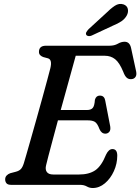

<svg xmlns="http://www.w3.org/2000/svg" viewBox="-20 -930 706 966"><path d="M382 0H36Q19 0 12.5 -8Q6 -16 6 -27.5Q6 -39 13.2 -46.8Q20.5 -54.5 31.5 -58.5L60 -66Q75.5 -70 84.5 -79Q93.5 -88 100 -109Q103 -118.5 112.5 -151.5Q122 -184.5 135.5 -232Q149 -279.5 164 -332.8Q179 -386 193 -437Q207 -488 217.8 -528Q228.5 -568 233.5 -587.5Q243.5 -630 221.5 -636.5L197.5 -643Q189 -646 182.5 -652.2Q176 -658.5 176 -669Q176 -700 211.5 -700H531Q555.5 -700 572.8 -710Q590 -720 607 -720Q633.5 -720 640 -686L665 -570.5Q668.5 -553 661.8 -543Q655 -533 642.5 -532Q628.5 -530 618.2 -538.5Q608 -547 600 -569Q581 -615 559.2 -632.2Q537.5 -649.5 507 -649.5H361Q353.5 -622.5 341.5 -579Q329.5 -535.5 315 -483Q300.5 -430.5 285.5 -376.5H417.5Q437 -376.5 446.2 -386.5Q455.5 -396.5 457.5 -428Q463.5 -449 482 -449Q495 -449 501.5 -441.8Q508 -434.5 509.5 -423.5L534.5 -294.5Q537.5 -275.5 529.8 -266.5Q522 -257.5 510 -257.5Q490.5 -257.5 480.5 -280.5Q470 -309 457.5 -316.8Q445 -324.5 421.5 -324.5H271.5Q257 -271 244.5 -224Q232 -177 223.2 -143.8Q214.5 -110.5 212 -99Q206.5 -77.5 215.5 -64.8Q224.5 -52 248 -52H377.5Q428 -52 459.2 -73.2Q490.5 -94.5 513.5 -152Q527 -180 545.5 -180Q570 -180 570 -147Q570 -106.5 553 -69Q536 -31.5 507.8 -7.8Q479.5 16 446.5 16Q430.5 16 416.5 8Q402.5 0 382 0ZM510 -860.5Q536 -886.5 557.5 -900.8Q579 -915 601 -908Q619 -902 623 -885.5Q627 -869 617.5 -851.5Q607.5 -834 590.2 -822.5Q573 -811 546 -800L441 -751Q433 -747.5 425 -748.5Q417 -749.5 414 -755Q410.5 -761.5 414.8 -768.8Q419 -776 426 -783.5Z"/></svg>

Font: Fraunces 9pt SuperSoft
Style: Italic
Weight: 400
Italic angle: -16°
Version: Version 1.000;[b76b70a41]